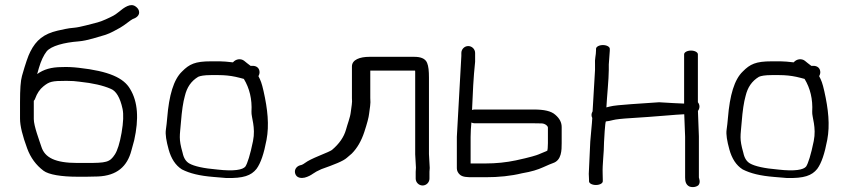

<svg xmlns="http://www.w3.org/2000/svg" viewBox="-20 -710 3378 767"><path d="M120.4 -316C128.1 -337.5 139.1 -353.5 153.1 -364.8C177.3 -384.3 187.3 -387 245.1 -387C266 -387 283.6 -385.8 297.8 -383.6L298.4 -383.5L299.1 -383.4C350 -378.1 391.8 -368.6 422.4 -355.2L423 -354.8L423.7 -354.6C442.7 -346.7 459.7 -322.1 469.7 -274.5C474 -253.5 473 -221.6 465.7 -179.6C458.4 -137.6 448.9 -108.5 439.1 -93.3C418.4 -61.3 404.7 -59 325 -59H289.3C199.8 -59 159.2 -80.7 145.5 -123.2C137 -149.5 115 -206.8 115 -234.2V-307.2C120.6 -313.4 120 -316.1 120.4 -316ZM135.3 -438.1C143.8 -467.3 154.4 -489.5 166.4 -504.8C184.3 -526.4 235.6 -540.3 294.9 -544.8C329.7 -547.5 376.1 -564 399.1 -570.2C423.2 -577.6 445.1 -591.6 459.9 -599.3C474.5 -607 504.5 -632 510.7 -634.2C522.8 -637.8 541.2 -648.8 534.5 -668.4C532.1 -675.1 527.2 -680.3 521 -684.6C501.6 -698.2 477.4 -681.6 452.8 -661.1C445.8 -655.3 439.1 -650.7 432.8 -647.3C418.5 -639.7 387 -624.7 369.4 -620.4C346 -614.8 299.7 -601 276.1 -599.2C248.3 -597 232.9 -592.2 209.8 -587.5C155.2 -574.7 124.3 -550.1 100.9 -503.2C92.3 -486.8 81.7 -455.4 67.9 -407C62.2 -387 60 -353 60 -302.5V-235.9C60 -207 69.8 -167.8 88.7 -116.7C102.2 -80.1 124 -50.3 153.8 -28C174.8 -12.2 225.8 -4 289.3 -4H325C339.2 -4 354.6 -4.3 371.3 -5C446.9 -8.2 488.4 -44.9 505 -109.1C508.9 -124.4 512.6 -137.7 515.9 -148.9L516 -149.3L516.1 -149.6C535.1 -235.3 531.1 -303.2 499.7 -354.6C474.1 -398.8 415.3 -425.8 294.6 -439.2C269.7 -442 248.7 -443 226.8 -442C184.5 -441.8 154.3 -432.8 128.5 -414.1C130 -419.8 132.8 -429.5 135.3 -438.1Z M984.6 -263.8C983.3 -241.5 1002 -202 990.7 -146.4C979.6 -91.5 968.3 -56.8 960.3 -44.8C949.8 -31.6 915.1 -25 848.3 -32.7L847.6 -32.8L846.8 -32.9C794.2 -37.3 755.6 -45.7 735.7 -57.3C723 -64.9 714 -77.9 709.6 -99.1L709.5 -99.5L709.4 -99.9C692.9 -157.4 698.6 -167 702.8 -221.5C706.4 -267.8 711.6 -302.3 718.4 -326.3C726.7 -361.2 743.2 -385.8 771.8 -403.2C779.9 -406.9 796.3 -410 822.1 -410H853.3C876.8 -410 899.8 -407.7 921.6 -403C933.1 -400 946.7 -397.3 954.1 -394.8C976.7 -357.6 987.5 -313.7 984.6 -263.8ZM707.3 -424.4C673.6 -392.4 655.3 -329.8 647.9 -238.7C646.6 -222.5 644.8 -206.7 642.6 -191.5C640 -173 644.2 -147.2 653.8 -112.5C663.7 -76.7 680.9 -49.6 706.4 -33.5L706.9 -33.1L707.5 -32.9C737.7 -17.6 776.3 -7.6 833.5 -3.1L882.2 1L882.7 1C952.7 3 983.3 -8.8 1004.5 -35.1C1022 -58.8 1034.4 -96.9 1044.7 -151.3C1055.9 -210.5 1049.2 -273.4 1032.9 -345.9C1025.6 -378.3 1021 -389.4 1012.4 -405.7C1014.3 -408.6 1016.9 -415.6 1016.9 -421C1016.9 -427.7 1015 -435.2 1008.9 -440.5C1003.3 -445.4 996.1 -447 989.4 -447H980.9C978.3 -448.9 972.9 -452.9 966.3 -458.2L955.1 -467.3C942.2 -477 922.7 -475.1 910.5 -460.9C889.4 -463.4 871.2 -465 858.5 -465L822.1 -465C759.8 -465 736.4 -454 707.3 -424.4Z M1695.6 3.5V-24C1695.6 -27.9 1695.9 -32.5 1696.6 -37.9L1696.7 -38.8L1693.6 -94.5V-399.7C1693.6 -426.4 1691.8 -445.5 1686.2 -458.8C1678.7 -477.5 1658 -483 1635.1 -483H1455.9C1418 -483 1385.9 -471.8 1385.9 -444.5V-318.1L1385.9 -317.6C1388 -300 1383.6 -283.8 1381.3 -262.4C1379.1 -241.3 1367.7 -213.2 1362.2 -192.1C1353.9 -162.6 1335.3 -135.6 1306.1 -111C1302.5 -107.9 1282.3 -98.7 1255.2 -87.8C1228.3 -76.6 1210 -67.7 1198.9 -59.4C1190.5 -53.2 1184.1 -50.5 1180.6 -50.1L1179.5 -49.9L1178.4 -49.6C1163.9 -45 1155.1 -32.2 1159 -17.5C1164.2 2.2 1185.2 2.4 1196.9 -0.4C1210.5 -3.7 1222.9 -10.8 1229.9 -15.9C1237.9 -21.7 1249.2 -27.9 1263.6 -34.2C1315.8 -52.8 1350.6 -66.1 1365.6 -79.6C1372.1 -85.5 1378.4 -90.8 1384.4 -95.7L1385 -96.2L1385.5 -96.7C1407.4 -118.8 1423.7 -147.6 1435.3 -182.7C1446.6 -217.2 1453 -241 1454.5 -255.7C1456.7 -277.2 1461.6 -294.4 1459.2 -318.4V-428H1635.1C1636.2 -428 1636.7 -428 1638.1 -427.9C1638.2 -427.8 1638.4 -426.3 1638.6 -424.1V-93.5L1641.6 -40.2C1641.2 -35.8 1640.6 -28.3 1640.6 -23.9V3.5C1640.6 18.5 1653.1 31 1668.2 31C1683.2 31 1695.6 18.5 1695.6 3.5Z M1877.9 -462.3 1878 -462.9V-498.5C1878 -513.5 1865.5 -526 1850.5 -526C1835.5 -526 1823 -513.5 1823 -498.5V-486.8L1805 -163.5V-37.7C1805 -27.9 1809.6 -18.9 1817.1 -12.3C1827.8 -2.8 1844.8 -2 1867.5 -2H1919.5C1972.6 -2 2021.3 -7 2065.2 -17.8C2103.6 -24.2 2128.8 -32.4 2149.5 -41.8C2169.2 -50.7 2182.9 -56.4 2189.4 -58.6C2223.6 -70 2223.8 -110.2 2223.8 -138.2V-202.2C2223.8 -220.9 2215.6 -236.5 2198.8 -251.1C2182 -266.6 2152.9 -272.5 2113.3 -272.5H1875.5C1872.5 -272.5 1868.8 -271.7 1865.7 -270.6C1868.7 -340.3 1871.1 -398.5 1877.9 -462.3ZM1875.5 -217.5H2113.3C2123.8 -217.5 2134.1 -217.3 2144 -217C2157.5 -216.6 2168.8 -206.7 2168.8 -200.3V-138.2C2168.8 -121.5 2167.3 -110.6 2166.6 -108.5C2164.6 -106 2147.3 -100.6 2131.7 -93.3C2124.6 -90.1 2098.5 -81.7 2041.1 -69.4C2002.7 -61.2 1961.5 -57 1919.5 -57H1867.5C1864.8 -57 1862.3 -57 1860 -57.1V-163.2C1860 -187.2 1861.5 -198.6 1863.1 -220.6C1866.9 -218.8 1871.4 -217.5 1875.5 -217.5Z M2388.5 -530C2373.5 -530 2361 -523.2 2361 -515V-509C2361 -488.6 2355.3 -476 2357 -451.6V-430.6L2347.3 -265.3C2345.5 -262.3 2343 -256.3 2343 -251C2343 -246.7 2343.4 -244.1 2346 -238.6C2345.3 -219.4 2339 -162.6 2338 -144.3L2332 -14.7L2332.1 -14C2332.7 -4.4 2333 2.7 2333 7V14C2333 22.5 2345.5 29 2360.5 29C2375.5 29 2388 22.5 2388 14V7C2388 1.3 2387.8 -6.1 2387.5 -15.4C2386 -55.8 2392.9 -97.3 2393 -142.5C2393.5 -148.8 2396.8 -224.8 2400.8 -225C2408 -225.5 2417.2 -227.3 2429.5 -230.5C2440 -233.2 2462.9 -236 2502.3 -238.3C2542.3 -240.7 2591.5 -244.3 2649.8 -249.1C2669.8 -251.2 2692.6 -252.3 2713.4 -253.6L2716.9 -163.8V-1C2716.9 14.3 2719.8 28 2733.9 35C2747.3 40 2762.5 36.8 2770.4 29.5C2779.9 17.3 2771.9 1.7 2771.9 -1V-165.2L2768.1 -266.9C2775.2 -275.9 2777.2 -290.2 2767.9 -301.5V-493C2767.9 -501.2 2755.4 -508 2740.4 -508C2725.3 -508 2712.9 -501.2 2712.9 -493V-296.2C2684.3 -297.5 2665.7 -298.1 2612.9 -301.5C2549.7 -296.4 2443.2 -291.9 2416 -284.4C2410.4 -282.9 2407.6 -282.1 2402.4 -281C2404.3 -320.6 2412 -394.1 2412 -431V-452.6L2416 -507.6V-515C2416 -523.2 2403.6 -530 2388.5 -530Z M3224.6 -263.8C3223.3 -241.5 3242 -202 3230.7 -146.4C3219.6 -91.5 3208.3 -56.8 3200.3 -44.8C3189.8 -31.6 3155.1 -25 3088.3 -32.7L3087.6 -32.8L3086.8 -32.9C3034.2 -37.3 2995.6 -45.7 2975.7 -57.3C2963 -64.9 2954 -77.9 2949.6 -99.1L2949.5 -99.5L2949.4 -99.9C2932.9 -157.4 2938.6 -167 2942.8 -221.5C2946.4 -267.8 2951.6 -302.3 2958.4 -326.3C2966.7 -361.2 2983.2 -385.8 3011.8 -403.2C3019.9 -406.9 3036.3 -410 3062.1 -410H3093.3C3116.8 -410 3139.8 -407.7 3161.6 -403C3173.1 -400 3186.7 -397.3 3194.1 -394.8C3216.7 -357.6 3227.5 -313.7 3224.6 -263.8ZM2947.3 -424.4C2913.6 -392.4 2895.3 -329.8 2887.9 -238.7C2886.6 -222.5 2884.8 -206.7 2882.6 -191.5C2880 -173 2884.2 -147.2 2893.8 -112.5C2903.7 -76.7 2920.9 -49.6 2946.4 -33.5L2946.9 -33.1L2947.5 -32.9C2977.7 -17.6 3016.3 -7.6 3073.5 -3.1L3122.2 1L3122.7 1C3192.7 3 3223.3 -8.8 3244.5 -35.1C3262 -58.8 3274.4 -96.9 3284.7 -151.3C3295.9 -210.5 3289.2 -273.4 3272.9 -345.9C3265.6 -378.3 3261 -389.4 3252.4 -405.7C3254.3 -408.6 3256.9 -415.6 3256.9 -421C3256.9 -427.7 3255 -435.2 3248.9 -440.5C3243.3 -445.4 3236.1 -447 3229.4 -447H3220.9C3218.3 -448.9 3212.9 -452.9 3206.3 -458.2L3195.1 -467.3C3182.2 -477 3162.7 -475.1 3150.5 -460.9C3129.4 -463.4 3111.2 -465 3098.5 -465L3062.1 -465C2999.8 -465 2976.4 -454 2947.3 -424.4Z"/></svg>

Font: MewTooHand
Style: BdWide
Weight: 400
Designer: Mew Too, Robert Jablonski
Version: Version 0.77